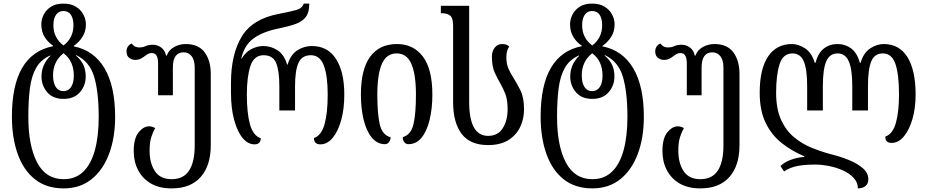

<svg xmlns="http://www.w3.org/2000/svg" viewBox="-20 -792 5139 1064"><path d="M333 252Q237 252 173.5 201.5Q110 151 78 61Q46 -29 46 -146Q46 -491 274 -536V-539Q246 -557 227.5 -587Q209 -617 209 -657Q209 -685 222.5 -711.5Q236 -738 263 -755Q290 -772 331 -772Q373 -772 400.5 -755Q428 -738 442 -711.5Q456 -685 456 -657Q456 -617 436.5 -587Q417 -557 389 -538V-535Q500 -513 559 -414Q618 -315 618 -144Q618 -29 584.5 60.5Q551 150 487.5 201Q424 252 333 252ZM332 -540Q387 -582 387 -652Q387 -689 373 -710Q359 -731 331 -731Q305 -731 290.5 -710Q276 -689 276 -652Q276 -582 332 -540ZM331 -287Q359 -287 374 -310Q389 -333 389 -373Q389 -412 375.5 -443Q362 -474 332 -497Q274 -452 274 -374Q274 -333 289 -310Q304 -287 331 -287ZM333 201Q399 201 442 159Q485 117 506 39.5Q527 -38 527 -144Q527 -283 501.5 -367.5Q476 -452 401 -487V-484Q430 -459 442.5 -431.5Q455 -404 455 -368Q455 -318 423 -281Q391 -244 332 -244Q273 -244 241.5 -281Q210 -318 210 -368Q210 -434 259 -482V-485Q208 -463 181.5 -418Q155 -373 146 -304.5Q137 -236 137 -144Q137 15 185.5 108Q234 201 333 201Z M931 252Q863 252 816.5 225Q770 198 745.5 151Q721 104 721 46Q721 -26 748.5 -59Q776 -92 806 -92Q824 -92 840 -82Q828 -62 818.5 -32.5Q809 -3 809 43Q809 112 838.5 156.5Q868 201 931 201Q997 201 1028 153Q1059 105 1059 16V-418Q1059 -459 1042 -480.5Q1025 -502 998 -502Q938 -502 938 -418V-264H856V-441Q856 -468 848 -483Q840 -498 820 -498Q808 -498 798 -492Q788 -486 778 -478Q769 -471 757.5 -465.5Q746 -460 730 -460Q711 -460 696 -471.5Q681 -483 681 -507Q681 -523 689 -534.5Q697 -546 710 -551Q719 -538 730 -533.5Q741 -529 751 -529Q761 -529 769 -530.5Q777 -532 786 -536Q802 -544 827 -544Q852 -544 873 -529Q894 -514 900 -484H904Q915 -515 945 -531.5Q975 -548 1009 -548Q1080 -548 1114 -502Q1148 -456 1148 -383V13Q1148 125 1092.5 188.5Q1037 252 931 252Z M1391 8Q1353 8 1323.5 -28.5Q1294 -65 1277 -129.5Q1260 -194 1260 -278V-332Q1260 -492 1320 -590Q1380 -688 1525 -715Q1583 -726 1619.5 -736Q1656 -746 1663 -772H1694Q1694 -724 1675 -698.5Q1656 -673 1619 -659.5Q1582 -646 1528 -635Q1437 -617 1385.5 -579.5Q1334 -542 1317 -468H1320Q1340 -503 1373 -520Q1406 -537 1439 -537Q1482 -537 1518.5 -513Q1555 -489 1571 -434H1574Q1590 -489 1627.5 -513Q1665 -537 1708 -537Q1796 -537 1842 -465.5Q1888 -394 1888 -268Q1888 -189 1871 -127Q1854 -65 1824 -28.5Q1794 8 1755 8Q1720 8 1720 -27Q1761 -41 1778.5 -103.5Q1796 -166 1796 -268Q1796 -372 1774.5 -429Q1753 -486 1703 -486Q1653 -486 1634 -443.5Q1615 -401 1615 -314V-180H1528V-314Q1528 -401 1510 -443.5Q1492 -486 1441 -486Q1388 -486 1368 -427Q1348 -368 1348 -268Q1348 -164 1365.5 -102Q1383 -40 1425 -26Q1425 -8 1415.5 0Q1406 8 1391 8Z M2114 7Q2070 7 2040 -30Q2010 -67 1995 -129Q1980 -191 1980 -268Q1980 -408 2031.5 -478Q2083 -548 2180 -548Q2271 -548 2323.5 -478.5Q2376 -409 2376 -268Q2376 -191 2361 -128.5Q2346 -66 2316.5 -29.5Q2287 7 2243 7Q2229 7 2220.5 -4Q2212 -15 2212 -32Q2258 -45 2271.5 -104.5Q2285 -164 2285 -267Q2285 -381 2259.5 -438.5Q2234 -496 2178 -496Q2122 -496 2096.5 -438.5Q2071 -381 2071 -267Q2071 -162 2084.5 -103Q2098 -44 2145 -31Q2144 -15 2135 -4Q2126 7 2114 7Z M2685 12Q2585 12 2538 -50.5Q2491 -113 2491 -226V-650Q2491 -692 2474.5 -705.5Q2458 -719 2425 -719H2423V-760H2580V-227Q2580 -39 2685 -39Q2739 -39 2766 -81.5Q2793 -124 2793 -187Q2793 -238 2781 -269.5Q2769 -301 2754 -327Q2737 -356 2721.5 -390Q2706 -424 2706 -478Q2706 -508 2721.5 -528Q2737 -548 2763 -548Q2777 -548 2786.5 -544Q2796 -540 2802 -534Q2786 -512 2786 -476Q2786 -438 2797.5 -412Q2809 -386 2824 -363Q2845 -330 2864.5 -290.5Q2884 -251 2884 -186Q2884 -132 2862 -87Q2840 -42 2796 -15Q2752 12 2685 12Z M3263 252Q3167 252 3103.5 201.5Q3040 151 3008 61Q2976 -29 2976 -146Q2976 -491 3204 -536V-539Q3176 -557 3157.5 -587Q3139 -617 3139 -657Q3139 -685 3152.5 -711.5Q3166 -738 3193 -755Q3220 -772 3261 -772Q3303 -772 3330.5 -755Q3358 -738 3372 -711.5Q3386 -685 3386 -657Q3386 -617 3366.5 -587Q3347 -557 3319 -538V-535Q3430 -513 3489 -414Q3548 -315 3548 -144Q3548 -29 3514.5 60.5Q3481 150 3417.5 201Q3354 252 3263 252ZM3262 -540Q3317 -582 3317 -652Q3317 -689 3303 -710Q3289 -731 3261 -731Q3235 -731 3220.5 -710Q3206 -689 3206 -652Q3206 -582 3262 -540ZM3261 -287Q3289 -287 3304 -310Q3319 -333 3319 -373Q3319 -412 3305.5 -443Q3292 -474 3262 -497Q3204 -452 3204 -374Q3204 -333 3219 -310Q3234 -287 3261 -287ZM3263 201Q3329 201 3372 159Q3415 117 3436 39.5Q3457 -38 3457 -144Q3457 -283 3431.5 -367.5Q3406 -452 3331 -487V-484Q3360 -459 3372.5 -431.5Q3385 -404 3385 -368Q3385 -318 3353 -281Q3321 -244 3262 -244Q3203 -244 3171.5 -281Q3140 -318 3140 -368Q3140 -434 3189 -482V-485Q3138 -463 3111.5 -418Q3085 -373 3076 -304.5Q3067 -236 3067 -144Q3067 15 3115.5 108Q3164 201 3263 201Z M3861 252Q3793 252 3746.5 225Q3700 198 3675.5 151Q3651 104 3651 46Q3651 -26 3678.5 -59Q3706 -92 3736 -92Q3754 -92 3770 -82Q3758 -62 3748.5 -32.5Q3739 -3 3739 43Q3739 112 3768.5 156.5Q3798 201 3861 201Q3927 201 3958 153Q3989 105 3989 16V-418Q3989 -459 3972 -480.5Q3955 -502 3928 -502Q3868 -502 3868 -418V-264H3786V-441Q3786 -468 3778 -483Q3770 -498 3750 -498Q3738 -498 3728 -492Q3718 -486 3708 -478Q3699 -471 3687.5 -465.5Q3676 -460 3660 -460Q3641 -460 3626 -471.5Q3611 -483 3611 -507Q3611 -523 3619 -534.5Q3627 -546 3640 -551Q3649 -538 3660 -533.5Q3671 -529 3681 -529Q3691 -529 3699 -530.5Q3707 -532 3716 -536Q3732 -544 3757 -544Q3782 -544 3803 -529Q3824 -514 3830 -484H3834Q3845 -515 3875 -531.5Q3905 -548 3939 -548Q4010 -548 4044 -502Q4078 -456 4078 -383V13Q4078 125 4022.5 188.5Q3967 252 3861 252Z M4877 -548Q4964 -548 5009 -475Q5054 -402 5054 -268Q5054 -193 5036.5 -132.5Q5019 -72 4989 -36Q4959 0 4921 0Q4886 0 4886 -35Q4927 -49 4944.5 -110.5Q4962 -172 4962 -268Q4962 -380 4942 -438Q4922 -496 4872 -496Q4827 -496 4808.5 -452.5Q4790 -409 4790 -314V-180H4703V-314Q4703 -409 4683.5 -452.5Q4664 -496 4622 -496Q4578 -496 4559 -452.5Q4540 -409 4540 -314V-180H4453V-314Q4453 -409 4434 -452.5Q4415 -496 4372 -496Q4319 -496 4300 -436Q4281 -376 4281 -278Q4281 -188 4308.5 -128Q4336 -68 4381 -31Q4426 6 4479.5 27.5Q4533 49 4586 63Q4639 76 4686 95.5Q4733 115 4762.5 141Q4792 167 4792 201Q4792 226 4776 239Q4760 252 4734 252Q4734 219 4711 194Q4688 169 4651.5 152.5Q4615 136 4574 128Q4533 120 4497 120Q4443 120 4401 127.5Q4359 135 4325 158L4305 128Q4329 105 4367 92Q4405 79 4437 78V74Q4370 46 4313.5 2Q4257 -42 4223.5 -110Q4190 -178 4190 -278Q4190 -410 4236.5 -479Q4283 -548 4369 -548Q4405 -548 4442 -523.5Q4479 -499 4495 -444H4499Q4514 -499 4546 -523.5Q4578 -548 4622 -548Q4664 -548 4697 -523.5Q4730 -499 4745 -444H4749Q4765 -499 4802 -523.5Q4839 -548 4877 -548Z"/></svg>

Font: Noto Serif Georgian Condensed
Style: Regular
Weight: 400
Width: 3
Designer: Monotype Design Team, Akaki Razmadze
Foundry: Google LLC
Version: Version 2.003; ttfautohint (v1.8.4.7-5d5b)